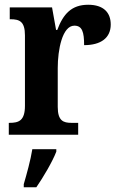

<svg xmlns="http://www.w3.org/2000/svg" viewBox="-20 -567 499 808"><path d="M17 0H309V-50H281C247 -50 223 -58 223 -117V-281C223 -357 242 -459 293 -459C326 -459 334 -432 334 -377C404 -377 446 -407 446 -464C446 -514 416 -547 351 -547C281 -547 246 -508 221 -441H216L199 -536H21V-486H24C62 -486 85 -477 85 -418V-122C85 -59 59 -50 20 -50H17ZM80 208V221H133C162 179 201 113 217 71V61H116C109 106 92 167 80 208Z"/></svg>

Font: Noto Serif Bengali Condensed
Style: Bold
Weight: 700
Width: 3
Designer: Juan Bruce, Universal Thirst, Indian Type Foundry and the Monotype Design Team.
Foundry: Monotype Imaging Inc.
Version: Version 2.003